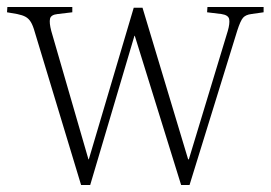

<svg xmlns="http://www.w3.org/2000/svg" viewBox="-20 -527 771 547"><path d="M211 0 79 -436Q74 -454 68 -464Q62 -474 53 -479Q44 -484 29 -487L0 -492L1 -507H186V-492L144 -487Q125 -485 122.5 -473.5Q120 -462 126 -439L232 -73H233L361 -505H386L516 -73H518L629 -439Q635 -460 633 -472Q631 -484 611 -487L570 -492L571 -507H731V-492L696 -487Q680 -485 672.5 -476.5Q665 -468 656 -440L520 0H496L364 -425H363L237 0Z"/></svg>

Font: Literata 60pt ExtraLight
Style: Regular
Weight: 250
Designer: Latin by Veronika Burian and Jose Scaglione. Greek by Irene Vlachou. Cyrillic by Vera Evstafieva.
Foundry: TypeTogether
Version: Version 3.103;gftools[0.9.29]